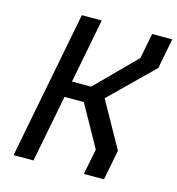

<svg xmlns="http://www.w3.org/2000/svg" viewBox="-108 -824 847 917"><g transform="rotate(15 315.5 -365.0)"><path d="M389.5 0H489L518 -149L392 -375L602 -581L631 -730H531.5L507 -604.5L315 -411.5H220.5L282.5 -730H184L42 0H140.5L205 -331.5H300.5L414.5 -127Z"/></g></svg>

Font: Monaspace Krypton
Style: Italic
Weight: 400
Italic angle: -11°
Designer: Riley Cran & the Lettermatic Team
Foundry: Lettermatic
Version: Version 1.101 (Monaspace Krypton)